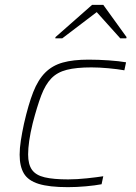

<svg xmlns="http://www.w3.org/2000/svg" viewBox="-20 -764 561 792"><path d="M260 8Q183 8 139.5 -5.5Q96 -19 78.5 -48.5Q61 -78 61 -126Q61 -152 66 -184.5Q71 -217 79 -254Q97 -333 117 -384Q137 -435 166.5 -464.5Q196 -494 239 -506Q282 -518 345 -518Q385 -518 428.5 -515Q472 -512 500 -507L493 -474Q465 -479 427 -482.5Q389 -486 357 -486Q295 -486 255.5 -476Q216 -466 191.5 -440.5Q167 -415 150 -370Q133 -325 115 -256Q105 -215 100.5 -183Q96 -151 96 -127Q96 -86 112 -63.5Q128 -41 164.5 -32.5Q201 -24 261 -24Q297 -24 339 -28.5Q381 -33 406 -37L399 -4Q373 1 334.5 4.5Q296 8 260 8ZM208 -606 209 -611 360 -744H406L502 -611L501 -606H476L379 -714L237 -606Z"/></svg>

Font: Saira Expanded Thin
Style: Italic
Weight: 250
Width: 7
Italic angle: -12°
Designer: Hector Gatti with collaboration of the Omnibus-Type team
Foundry: Omnibus-Type
Version: Version 1.101